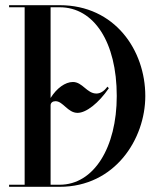

<svg xmlns="http://www.w3.org/2000/svg" viewBox="-20 -720 595 740"><path d="M210 -700H15V-692H75V-8H15V0H210C423 0 540 -184 540 -350C540 -526 423 -700 210 -700ZM175 -8V-314C175 -324 183 -330 194 -330C223 -330 241 -285 279 -285C312.5 -285 360.5 -323 399.5 -380L394 -386C380.5 -367.5 366 -359.5 351.5 -359.5C315 -359.5 298 -404 261 -404C231.5 -404 198.3 -380 175 -342.3V-692H210C342 -692 430 -558 430 -350C430 -152 342 -8 210 -8Z"/></svg>

Font: Picaflor 48 pt
Style: Regular
Weight: 400
Designer: Ariel Martín Pérez
Foundry: Tunera Type Foundry
Version: Version 1.000;hotconv 1.0.109;makeotfexe 2.5.65596